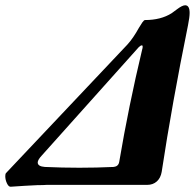

<svg xmlns="http://www.w3.org/2000/svg" viewBox="-61 -701 739 728"><path d="M-41 -33Q-41 -42 -38 -45L422 -532Q444 -556 466 -596Q473 -608 479 -616.5Q485 -625 489 -625Q549 -625 590 -651L609 -665Q630 -681 641 -681Q658 -681 658 -652Q658 -636 652 -606Q591 -306 552 -49Q548 -26 533.5 -13Q519 0 497 0H116Q104 1 81 1Q64 2 33 3.5Q2 5 -20 7Q-28 8 -34.5 -5.5Q-41 -19 -41 -33ZM240 -65Q305 -65 370 -68Q388 -70 391 -87Q427 -300 478 -513Q480 -519 480 -524Q480 -529 477 -529Q472 -529 465 -522L98 -112Q82 -95 82 -85Q82 -70 109 -68Q175 -65 240 -65Z"/></svg>

Font: EB Garamond ExtraBold
Style: Italic
Weight: 800
Italic angle: -17.2°
Designer: Georg Duffner and Octavio Pardo
Foundry: Georg Duffner
Version: Version 1.000